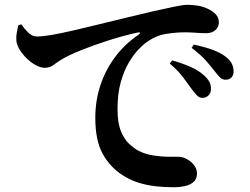

<svg xmlns="http://www.w3.org/2000/svg" viewBox="-20 -754 1040 798"><path d="M774.9 -386.3Q760.9 -406.5 740.7 -433.1Q720.5 -459.7 685.6 -489.9L695.5 -503.1Q737.3 -491.2 771.6 -476.1Q805.9 -461.1 828.8 -439.9Q844.8 -425.6 851.2 -411.6Q857.5 -397.6 856.7 -383.3Q856.7 -367.9 846.6 -357.6Q836.5 -347.2 820.2 -347.2Q808 -347.9 797.8 -358.4Q787.6 -368.8 774.9 -386.3ZM868.1 -463.4Q854.2 -481.2 835 -503.1Q815.8 -525 776.5 -555.2L785.4 -568.6Q828 -559.9 861.7 -547.7Q895.4 -535.5 915.8 -519.8Q935 -505.7 942.9 -490.5Q950.8 -475.2 950.8 -457.8Q950.8 -441.7 942.2 -432.2Q933.5 -422.6 918 -422.6Q903.3 -422.6 893.1 -433.5Q882.9 -444.4 868.1 -463.4ZM68.2 -653 56 -648.9Q53.6 -637.2 50.2 -620.7Q46.9 -604.3 47.9 -586.5Q49.3 -568.2 61.2 -548.5Q73.1 -528.7 91.1 -511.2Q109.1 -493.7 129.1 -482.9Q149.2 -472.2 166.3 -472.2Q187.6 -472.2 204.3 -485.2Q221 -498.1 236.5 -507.1Q266.7 -525.2 318.5 -545.9Q370.3 -566.7 431.8 -586.3Q493.3 -605.9 552.4 -618.9Q560.7 -620.9 561.4 -617.6Q562.2 -614.2 555.7 -609.5Q499 -571.2 458.8 -517.6Q418.6 -464 397.4 -400Q376.1 -335.9 376.1 -264.4Q376.1 -169.6 407.1 -114Q438.1 -58.5 489.7 -25.7Q521 -5.7 555.5 5.2Q590.1 16.1 627.4 20.2Q664.8 24.3 702.9 24.3Q725.9 24.3 747.8 19.6Q769.7 14.9 784.2 2.5Q798.7 -10 798.7 -33Q798.7 -51.8 786.6 -67.4Q774.4 -83 756.7 -92.7Q739 -102.4 721.7 -102.4Q707.8 -102.4 678.8 -102.6Q649.9 -102.7 616.5 -108Q583.1 -113.3 554.7 -127.8Q537.3 -137.4 517.2 -155.7Q497.1 -174.1 482.8 -208.4Q468.5 -242.6 468.5 -300.7Q468.5 -364.7 481.8 -412.2Q495.2 -459.8 515.1 -493.3Q535 -526.9 554.9 -547.8Q574.8 -568.6 588.5 -577.9Q628.4 -606.9 671.4 -613.3Q714.4 -619.7 748.5 -619.7Q770 -619.7 793.6 -617.9Q817.1 -616 836.7 -616Q861.4 -616 875.5 -629.2Q889.7 -642.3 889.7 -661Q889.7 -681.1 876.4 -694.8Q863.2 -708.5 843.1 -717.7Q823.9 -727 802.1 -730.5Q780.3 -734 757.6 -734Q742.1 -734 705.1 -726.4Q668 -718.9 618.5 -707.6Q568.9 -696.4 515.5 -683.1Q449.6 -667.2 390.2 -652.6Q330.8 -638 281.2 -626.6Q231.7 -615.2 194 -608.7Q156.3 -602.3 133.9 -602.3Q114.2 -602.3 97.9 -618.1Q81.6 -634 68.2 -653Z"/></svg>

Font: Noto Serif HK
Style: Regular
Weight: 200
Designer: Ryoko NISHIZUKA 西塚涼子 (kana & ideographs); Frank Grießhammer (Latin, Greek & Cyrillic); Wenlong ZHANG 张文龙 (bopomofo); San
Foundry: Adobe
Version: Version 2.001;hotconv 1.1.0;makeotfexe 2.6.0